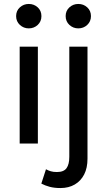

<svg xmlns="http://www.w3.org/2000/svg" viewBox="-20 -726 542 971"><path d="M79.5 0V-490H171.5V0ZM125.5 -582.5Q99.5 -582.5 80.5 -600Q61.5 -617.5 61.5 -644.5Q61.5 -671.5 80.5 -688.8Q99.5 -706 125.5 -706Q152 -706 170.8 -688.8Q189.5 -671.5 189.5 -644.5Q189.5 -617.5 170.8 -600Q152 -582.5 125.5 -582.5ZM285.5 225Q255 225 231.5 218.8Q208 212.5 189 202.5L212.5 130Q224.5 136.5 237 140.2Q249.5 144 268 144Q302.5 144 316.5 124.5Q330.5 105 330.5 67V-490H422.5V77Q422.5 123 405.8 156Q389 189 358.2 207Q327.5 225 285.5 225ZM376 -582.5Q350 -582.5 331 -600Q312 -617.5 312 -644.5Q312 -671.5 331 -688.8Q350 -706 376 -706Q402.5 -706 421.2 -688.8Q440 -671.5 440 -644.5Q440 -617.5 421.2 -600Q402.5 -582.5 376 -582.5Z"/></svg>

Font: Geologica Cursive Light
Style: Regular
Weight: 300
Designer: Sindre Bremnes, Frode Helland
Foundry: Monokrom Skriftforlag AS
Version: Version 1.010;gftools[0.9.28]